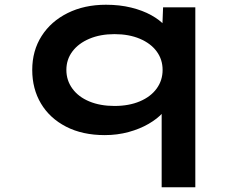

<svg xmlns="http://www.w3.org/2000/svg" viewBox="-20 -560 1037 810"><path d="M662 230V-147L691 -134Q689 -109 666.5 -84Q644 -59 607 -37.5Q570 -16 522.5 -3Q475 10 422 10Q328 10 259 -25.5Q190 -61 153 -123Q116 -185 116 -265Q116 -346 155.5 -408Q195 -470 265.5 -505Q336 -540 427 -540Q485 -540 533.5 -528Q582 -516 618 -496Q654 -476 675 -452.5Q696 -429 698 -405L663 -400L668 -529H804V230ZM463 -113Q524 -113 570 -132.5Q616 -152 641 -186.5Q666 -221 666 -265Q666 -309 641 -343Q616 -377 570 -396.5Q524 -416 463 -416Q403 -416 357 -396.5Q311 -377 285.5 -343Q260 -309 260 -265Q260 -221 285.5 -186Q311 -151 357 -132Q403 -113 463 -113Z"/></svg>

Font: Lexend Zetta SemiBold
Style: Regular
Weight: 600
Designer: Bonnie Shaver-Troup, Thomas Jockin
Foundry: Lexend
Version: Version 1.007